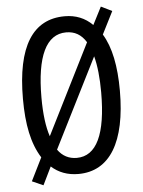

<svg xmlns="http://www.w3.org/2000/svg" viewBox="-56 -798 661 890"><g transform="rotate(-5 275.0 -353.0)"><path d="M501 -358C501 -473 483 -562 445 -624L498 -729L447 -754L405 -672C370 -707 327 -724 276 -724C127 -724 50 -603 50 -359C50 -240 68 -150 111 -82L58 25L110 48L151 -36C184 -6 226 10 276 10C423 10 501 -120 501 -358ZM136 -358C136 -549 183 -649 276 -649C316 -649 346 -632 369 -595L159 -176C144 -220 136 -281 136 -358ZM414 -358C414 -163 367 -65 275 -65C239 -65 209 -80 187 -111L396 -527C408 -483 414 -425 414 -358Z"/></g></svg>

Font: Noto Sans UI Condensed
Style: Regular
Weight: 400
Width: 3
Designer: Monotype Design Team
Foundry: Monotype Imaging Inc.
Version: Version 1.901